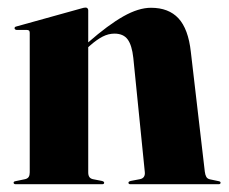

<svg xmlns="http://www.w3.org/2000/svg" viewBox="-20 -474 588 494"><path d="M207 -447.5V-30.5Q207 -23 209.8 -18.8Q212.5 -14.5 219 -13L242 -8.5Q248 -7 248 -4Q248 0 243 0H20Q18 0 16.5 -1Q15 -2 15 -4Q15 -5.5 16.2 -6.5Q17.5 -7.5 20.5 -8L44.5 -13Q51 -14.5 53.8 -18.8Q56.5 -23 56.5 -30.5V-389.5Q56.5 -393.5 54.8 -395.2Q53 -397 48.5 -397H22.5Q20 -397.5 18.8 -398.5Q17.5 -399.5 17.5 -401.5Q17.5 -403.5 18.8 -404.5Q20 -405.5 22.5 -406L188 -452Q193.5 -453.5 195.5 -454Q197.5 -454.5 200.5 -454.5Q203.5 -454.5 205.2 -452.5Q207 -450.5 207 -447.5ZM194.5 -341.5 188 -348 207 -365Q258.5 -410 297.5 -432Q336.5 -454 368.5 -454Q414 -454 439.2 -426.8Q464.5 -399.5 471 -340.5L507 -32Q508 -24 510.8 -19Q513.5 -14 520.5 -12.5L542 -8Q545 -7.5 546.2 -6.5Q547.5 -5.5 547.5 -4Q547.5 -2 546.2 -1Q545 0 542.5 0H315.5Q310.5 0 310.5 -4Q310.5 -7 316.5 -8.5L340 -13Q347.5 -14.5 350.5 -19.5Q353.5 -24.5 352.5 -32L323 -325Q319.5 -357.5 308.5 -372.5Q297.5 -387.5 274.5 -387.5Q259 -387.5 244 -379.8Q229 -372 212.5 -357.5Z"/></svg>

Font: Fraunces 120pt
Style: Bold
Weight: 700
Version: Version 1.000;[b76b70a41]